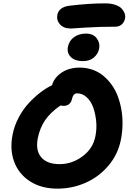

<svg xmlns="http://www.w3.org/2000/svg" viewBox="-20 -1144 782 1144"><path d="M402.8 -974.1Q358.9 -974.1 337.2 -999Q315.4 -1023.9 321.8 -1056.2Q331.5 -1102.1 394 -1109.9Q511.7 -1124 606 -1124Q641.6 -1124 667.5 -1115Q693.4 -1106 705.8 -1091.8Q718.3 -1077.6 723.1 -1062.7Q728 -1047.9 725.1 -1034.2Q720.7 -1011.7 705.1 -998.3Q689.5 -984.9 667 -984.9Q569.3 -984.9 487.8 -979.5Q406.2 -974.1 402.8 -974.1ZM473.1 -779.8Q426.8 -779.8 402.1 -804.2Q377.4 -828.6 384.8 -865.2Q392.1 -901.9 421.4 -922.9Q450.7 -943.8 492.2 -943.8Q535.2 -943.8 556.2 -916Q577.1 -888.2 570.8 -855Q564.9 -823.7 540 -801.8Q515.1 -779.8 473.1 -779.8ZM321.8 -20Q227.1 -20 159.7 -63Q92.3 -106 64.7 -179.7Q37.1 -253.4 55.2 -342.8Q65.9 -397 92.8 -446.5Q119.6 -496.1 154.1 -532.5Q188.5 -568.8 222.7 -594.7Q256.8 -620.6 290 -636.2Q302.2 -680.7 346.4 -710.9Q390.6 -741.2 455.1 -741.2Q496.1 -741.2 532.2 -728.3Q568.4 -715.3 596.2 -692.1Q624 -668.9 646.5 -637.5Q668.9 -606 682.9 -567.6Q696.8 -529.3 703.9 -487.3Q710.9 -445.3 710 -400.4Q709 -355.5 700.2 -311Q683.1 -224.6 626.7 -157.7Q570.3 -90.8 490.7 -55.4Q411.1 -20 321.8 -20ZM205.1 -319.8Q190.9 -247.6 225.8 -206.8Q260.7 -166 335 -166Q409.2 -166 471.4 -212.2Q533.7 -258.3 547.9 -330.1Q557.6 -376.5 553 -422.6Q548.3 -468.8 534.9 -505.4Q521.5 -542 496.1 -564.9Q470.7 -587.9 439 -587.9Q417 -587.9 409.2 -556.2Q405.8 -535.6 392.3 -524.4Q378.9 -513.2 359.9 -513.2Q353.5 -513.2 339.8 -515.1Q280.8 -474.6 249 -428.2Q217.3 -381.8 205.1 -319.8Z"/></svg>

Font: Shantell Sans Bouncy
Style: Bold Italic
Weight: 700
Italic angle: -11.31°
Designer: Stephen Nixon, Anya Danilova, Shantell Martin
Foundry: Arrow Type
Version: Version 1.006;[9816181b4]